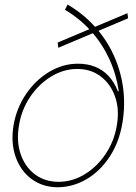

<svg xmlns="http://www.w3.org/2000/svg" viewBox="-20 -792 584 824"><path d="M529.8 -713.4 230 -586.9 227.5 -609.4 526.9 -735.4ZM227.5 11.7Q162.6 11.2 115.2 -23.9Q67.9 -59.1 46.9 -119.4Q25.9 -179.7 38.1 -253.9Q50.8 -328.1 91.6 -388.2Q132.3 -448.2 190.9 -483.4Q249.5 -518.6 314.9 -518.6Q355.5 -518.6 388.4 -505.4Q421.4 -492.2 446 -465.8Q470.7 -439.5 485.8 -400.4H489.7Q479 -473.6 449.2 -538.6Q419.4 -603.5 371.6 -657.5Q323.7 -711.4 258.8 -750L270 -772.5Q337.4 -732.9 387.2 -677.7Q437 -622.6 467.5 -556.2Q498 -489.7 508.1 -416.5Q518.1 -343.3 505.9 -267.6Q492.2 -182.6 450.9 -119.9Q409.7 -57.1 351.3 -22.9Q293 11.2 227.5 11.7ZM231.4 -11.7Q290 -11.7 343 -43.7Q396 -75.7 433.1 -130.9Q470.2 -186 481.4 -253.9Q493.2 -321.8 474.1 -376.5Q455.1 -431.2 412.8 -463.6Q370.6 -496.1 311.5 -496.1Q252.9 -496.1 199.7 -463.6Q146.5 -431.2 109.4 -376.2Q72.3 -321.3 61.5 -253.9Q49.8 -185.5 68.6 -130.6Q87.4 -75.7 129.9 -43.7Q172.4 -11.7 231.4 -11.7Z"/></svg>

Font: Inter 28pt Thin
Style: Italic
Weight: 250
Italic angle: -9.3988°
Designer: Rasmus Andersson
Foundry: rsms
Version: Version 4.001;git-66647c0bb